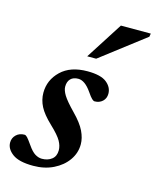

<svg xmlns="http://www.w3.org/2000/svg" viewBox="-109 -743 674 828"><g transform="rotate(15 228.0 -329.0)"><path d="M48 -108Q54 -108 61 -100.5Q68 -93 84.5 -69.5Q101 -45.5 116.2 -36.2Q131.5 -27 146.5 -27Q173 -27 190.5 -40.8Q208 -54.5 208 -81Q208 -101 196 -122.2Q184 -143.5 147 -178.5Q109.5 -214 94.5 -243.2Q79.5 -272.5 79.5 -304Q79.5 -361 121.8 -401.8Q164 -442.5 240 -442.5Q299.5 -442.5 325.5 -421.8Q351.5 -401 351.5 -372Q351.5 -351 337.5 -338Q323.5 -325 302 -325Q297.5 -325 290.2 -331.5Q283 -338 269 -358.5Q239.5 -401 210 -401Q187.5 -401 175.5 -388.5Q163.5 -376 163.5 -354Q163.5 -337.5 176.5 -316.2Q189.5 -295 226.5 -257Q264 -219 278.5 -188.5Q293 -158 293 -130.5Q293 -91.5 270.2 -59.2Q247.5 -27 208 -7.5Q168.5 12 118 12Q54.5 12 25.5 -9.5Q-3.5 -31 -3.5 -59.5Q-3.5 -80 11 -94Q25.5 -108 48 -108ZM221.5 -504.5 327.5 -670H461L458.5 -655.5L261.5 -504.5Z"/></g></svg>

Font: Newsreader Text SemiBold
Style: Italic
Weight: 600
Italic angle: -17°
Designer: Hugues Gentile
Foundry: Production Type
Version: Version 1.001